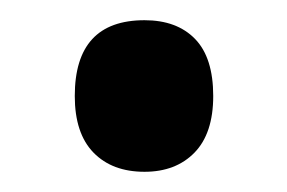

<svg xmlns="http://www.w3.org/2000/svg" viewBox="-20 -447 284 190"><path d="M54 -352Q54 -427 123 -427Q155 -427 173 -408.5Q191 -390 191 -352Q191 -315 172.5 -296Q154 -277 123 -277Q91 -277 72.5 -296Q54 -315 54 -352Z"/></svg>

Font: Noto Sans Ethiopic ExtraCondensed SemiBold
Style: Regular
Weight: 600
Width: 2
Designer: Monotype Design Team
Foundry: Monotype Imaging Inc.
Version: Version 2.102; ttfautohint (v1.8.4.7-5d5b)